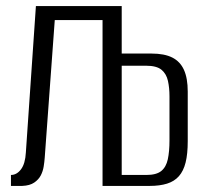

<svg xmlns="http://www.w3.org/2000/svg" viewBox="-20 -611 680 631"><path d="M16 0V-36Q35 -36 49 -54.5Q63 -73 65 -110L98 -591H380V0H317V-545H160L127 -93Q126 -79 123.5 -63.5Q121 -48 114 -34.5Q107 -21 92.5 -11Q78 -1 53 0ZM380 -36H461Q494 -36 510 -49Q526 -62 531.5 -87.5Q537 -113 537 -150V-295Q537 -322 532 -345Q527 -368 511 -381.5Q495 -395 460 -395H380ZM317 0V-590H379V-435H478Q520 -435 546 -422Q572 -409 584.5 -381.5Q597 -354 597 -310V-147Q597 -105 590 -77Q583 -49 568 -32Q553 -15 529 -7.5Q505 0 472 0Z"/></svg>

Font: Alumni Sans
Style: Regular
Weight: 400
Designer: Robert E. Leuschke
Foundry: Robert E. Leuschke
Version: Version 1.018